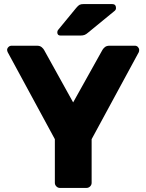

<svg xmlns="http://www.w3.org/2000/svg" viewBox="-20 -925 721 945"><path d="M275 0Q265 0 257.5 -7.5Q250 -15 250 -25V-240L18 -668Q17 -671 16 -673.5Q15 -676 15 -679Q15 -687 21.5 -693.5Q28 -700 37 -700H162Q177 -700 185.5 -692.5Q194 -685 197 -679L340 -421L484 -679Q487 -685 495.5 -692.5Q504 -700 519 -700H644Q653 -700 659 -693.5Q665 -687 665 -679Q665 -676 664.5 -673.5Q664 -671 663 -668L431 -240V-25Q431 -15 423.5 -7.5Q416 0 405 0ZM278 -750Q262 -750 262 -766Q262 -774 267 -779L355 -886Q365 -898 372 -901.5Q379 -905 392 -905H532Q551 -905 551 -885Q551 -878 546 -873L413 -764Q405 -757 397 -753.5Q389 -750 375 -750Z"/></svg>

Font: Rubik Light
Style: Bold
Weight: 700
Version: Version 2.104